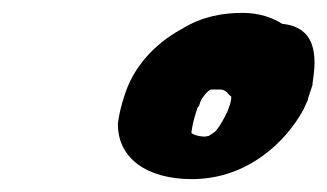

<svg xmlns="http://www.w3.org/2000/svg" viewBox="-20 -717 508 298"><path d="M163 -524C163 -472 207 -439 278 -439C364 -439 424 -497 451 -547C455 -555 456 -559 458 -562V-564L465 -585V-587C469 -615 479 -674 418 -680C404 -689 383 -697 357 -697C324 -697 293 -691 262 -672C218 -648 186 -611 173 -568C168 -553 165 -540 163 -526V-525ZM277 -511C278 -520 281 -533 285 -545C286 -547 286 -548 286 -549L289 -553L291 -559C293 -565 302 -576 307 -578H321C326 -578 326 -578 332 -574C333 -573 334 -571 339 -567C339 -563 338 -558 337 -555L333 -544C327 -531 318 -516 313 -512C309 -509 305 -507 304 -506C302 -506 299 -505 298 -505C287 -505 278 -509 277 -511Z"/></svg>

Font: SolarCharger
Style: 1052
Weight: 1000
Designer: Mew Too
Foundry: Cannot Into Space Fonts/KineticPlasma Fonts
Version: Version 1.100